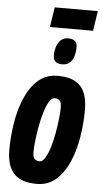

<svg xmlns="http://www.w3.org/2000/svg" viewBox="-61 -942 525 989"><g transform="rotate(5 202.0 -447.0)"><path d="M168 10Q87 10 49.5 -30Q12 -70 12 -153Q12 -222 23.5 -293Q35 -364 60.5 -423Q86 -482 127 -518Q168 -554 227 -554Q308 -554 345 -514.5Q382 -475 382 -391Q382 -321 370.5 -250.5Q359 -180 333.5 -121Q308 -62 267 -26Q226 10 168 10ZM172 -107Q188 -107 201.5 -130Q215 -153 225.5 -188.5Q236 -224 243 -263.5Q250 -303 253.5 -338Q257 -373 257 -392Q257 -419 247.5 -428.5Q238 -438 222 -438Q206 -438 192.5 -415Q179 -392 168.5 -356Q158 -320 151 -280.5Q144 -241 140.5 -207Q137 -173 137 -154Q137 -126 146.5 -116.5Q156 -107 172 -107ZM244 -615Q223 -615 210.5 -624.5Q198 -634 198 -659Q198 -680 204.5 -701Q211 -722 225.5 -736.5Q240 -751 265 -751Q286 -751 298.5 -741.5Q311 -732 311 -706Q311 -685 305 -664Q299 -643 284.5 -629Q270 -615 244 -615ZM165 -801 181 -904H404L388 -801Z"/></g></svg>

Font: Georama Condensed
Style: Bold Italic
Weight: 700
Width: 3
Italic angle: -9°
Designer: Jean-Baptiste Levee
Foundry: Production Type
Version: Version 1.000